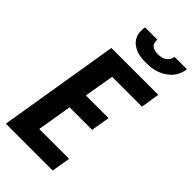

<svg xmlns="http://www.w3.org/2000/svg" viewBox="-289 -1028 1101 1101"><g transform="rotate(45 261.0 -477.5)"><path d="M8 0 129 -735H509L491 -621H249L218 -439H402L383 -325H200L165 -114H407L388 0ZM329 -815Q308 -815 287.5 -817.5Q267 -820 249 -827Q231 -834 215.5 -846.5Q200 -859 191 -876Q182 -893 180 -913.5Q178 -934 182 -955H282Q280 -942 283.5 -930Q287 -918 296 -910.5Q305 -903 317.5 -900.5Q330 -898 342 -898Q355 -898 368.5 -900.5Q382 -903 393.5 -910.5Q405 -918 412.5 -930Q420 -942 422 -955H522Q519 -934 510.5 -913.5Q502 -893 487 -876Q472 -859 453 -847Q434 -835 413 -827.5Q392 -820 371 -817.5Q350 -815 329 -815Z"/></g></svg>

Font: Iosevka Curly Heavy Oblique
Style: Regular
Weight: 900
Italic angle: -9°
Monospace: yes
Designer: Belleve Invis
Foundry: Belleve Invis
Version: Version 11.1.0; ttfautohint (v1.8.3)